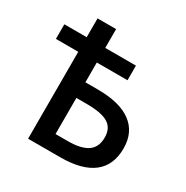

<svg xmlns="http://www.w3.org/2000/svg" viewBox="-172 -905 1018 1050"><g transform="rotate(30 337.0 -380.0)"><path d="M457 -548.8H263.2V-423.8H341.8Q480.5 -423.8 552.7 -370.4Q625 -316.9 625 -214.8Q625 -108.4 555.4 -54.2Q485.8 0 349.1 0H146V-548.8H4.9V-641.1H146V-759.8H263.2V-641.1H457ZM263.2 -325.2V-97.2H340.8Q424.3 -97.2 465.1 -125.5Q505.9 -153.8 505.9 -214.8Q505.9 -273.9 464.4 -299.3Q422.9 -325.2 327.1 -325.2Z"/></g></svg>

Font: Open Sans
Style: SemiBold
Weight: 600
Foundry: Ascender Corporation
Version: Version 1.10